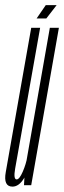

<svg xmlns="http://www.w3.org/2000/svg" viewBox="-43 -706 245 732"><path d="M48.5 0H76L181.5 -600H147L51.5 -56ZM110 -600H76L5 -197.5Q-11 -105.5 -21 -50Q-31 5.5 4.5 5.5Q29 5.5 48.2 -25.8Q67.5 -57 74 -93L61 -108Q56.5 -81 43.8 -51.5Q31 -22 20.5 -22Q7.5 -22 14.8 -63.5Q22 -105 38 -194ZM113.5 -635.5H133.5L173 -686.5H148.5ZM96.5 -635.5H117L154 -686.5H131.5Z"/></svg>

Font: Anybody UltraCondensed ExtraLight
Style: Italic
Weight: 250
Width: 1
Italic angle: -10°
Version: Version 1.113;gftools[0.9.25]